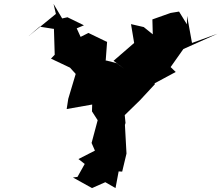

<svg xmlns="http://www.w3.org/2000/svg" viewBox="-20 -961 1129 979"><path d="M182 -825 252 -814H255L259 -682L240 -662L337 -616L366 -584L328 -457L320 -405L450 -428L449 -393L478 -348L447 -232L464 -193L380 -150L412 -125L375 -59L352 -56L449 -2L517 -32L569 -2L585 -87L603 -86L625 -178L617 -324L620 -334L616 -374L694 -450L770 -532L768 -536L876 -594L850 -619L915 -711L1089 -789L959 -742L934 -880L933 -837L893 -902L850 -895L757 -862L759 -786L713 -823L648 -838L664 -742L559 -651L616 -608L574 -639L524 -652L484 -653L462 -621L574 -559C556 -586 537 -613 518 -639L526 -747L431 -793L391 -773L349 -865L370 -816L408 -832L324 -873L297 -867L253 -941L265 -890L125 -776Z"/></svg>

Font: Hussar Lance
Style: ExBdObl
Weight: 700
Foundry: Cannot Into Space Fonts, PlusOne Fonts
Version: Version 2.270